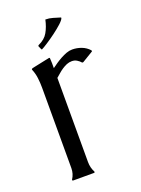

<svg xmlns="http://www.w3.org/2000/svg" viewBox="-111 -597 477 650"><g transform="rotate(-20 127.5 -272.0)"><path d="M106.9 -41.5Q106.9 -21 116.2 -3.9V-1Q115.7 -1 114.7 -0.5Q113.8 0 113.3 0H38.6Q38.1 0 37.1 -0.5Q36.1 -1 35.6 -1V-3.9Q46.9 -21 46.9 -41.5V-331.5Q46.9 -349.1 44.7 -366.7Q42.5 -384.3 35.6 -400.4V-401.4L38.6 -404.3L103.5 -418L106 -417Q106.9 -407.7 106.9 -398.4Q106.9 -389.2 106.9 -379.9Q114.7 -385.7 124.5 -392.3Q134.3 -398.9 144.5 -404.5Q154.8 -410.2 165.5 -414.1Q176.3 -418 186.5 -418Q203.6 -418 219.7 -411.9Q235.8 -405.8 247.1 -393.1L248 -390.1L247.1 -388.7L207.5 -364.7H203.6Q197.8 -371.6 189.7 -376.5Q181.6 -381.3 171.9 -381.3Q162.1 -381.3 153.3 -377.7Q144.5 -374 136.5 -368.7Q128.4 -363.3 121.1 -356.9Q113.8 -350.6 106.9 -344.7ZM85 -470.7Q109.4 -481.4 120.1 -500.5Q130.9 -519.5 136.2 -544.4Q149.9 -544.4 162.8 -540.5Q175.8 -536.6 188.5 -532.7L189 -530.8Q187 -523.9 174.1 -512.2Q161.1 -500.5 145 -488.5Q128.9 -476.6 113.5 -466.6Q98.1 -456.5 90.8 -453.1L88.9 -454.6L83.5 -466.8V-468.8Z"/></g></svg>

Font: CAT Linz
Style: Regular
Weight: 400
Designer: Peter Wiegel
Foundry: Peter Wiegel
Version: Version 1.08